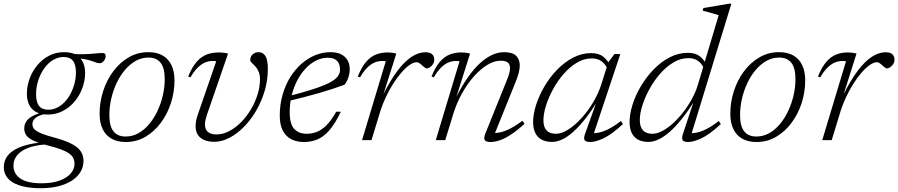

<svg xmlns="http://www.w3.org/2000/svg" viewBox="-84 -740 4744 1014"><path d="M443 -406Q435 -406 427.2 -408.5Q419.5 -411 409.5 -414.8Q399.5 -418.5 385.5 -422.5Q371.5 -426.5 351.5 -429.5Q331.5 -432.5 303 -433.5L284 -456.5Q328.5 -452.5 361.5 -453.8Q394.5 -455 418.2 -457.5Q442 -460 458.5 -460Q466 -460 470 -456Q474 -452 474 -444.5Q474 -437 471.2 -430.2Q468.5 -423.5 464 -418Q459.5 -412.5 454 -409.2Q448.5 -406 443 -406ZM171 -160.5Q195.5 -160.5 217.5 -171.5Q239.5 -182.5 257.8 -201.5Q276 -220.5 289 -245.5Q302 -270.5 309.5 -299Q317 -327.5 317 -357Q317 -399.5 301 -419.2Q285 -439 252.5 -439Q228 -439 205.8 -428.2Q183.5 -417.5 165.5 -398.2Q147.5 -379 134.2 -354Q121 -329 113.8 -300.5Q106.5 -272 106.5 -243Q106.5 -200.5 122.2 -180.5Q138 -160.5 171 -160.5ZM255 -464.5Q293 -464.5 317.2 -450.8Q341.5 -437 353.5 -412.5Q365.5 -388 365.5 -355.5Q365.5 -315 351.2 -275.8Q337 -236.5 310.8 -204.8Q284.5 -173 248.2 -154Q212 -135 168.5 -135Q131 -135 106.2 -148.8Q81.5 -162.5 69.8 -187.2Q58 -212 58 -244.5Q58 -285 72.2 -324.2Q86.5 -363.5 112.8 -395.2Q139 -427 175 -445.8Q211 -464.5 255 -464.5ZM131 254Q83.5 254 47 246.5Q10.5 239 -14 224.8Q-38.5 210.5 -51.2 189.8Q-64 169 -64 142.5Q-64 110 -44.8 83.8Q-25.5 57.5 16.5 39.2Q58.5 21 128.5 12.5L157 7.5L177.5 22Q127.5 23.5 91.5 32.8Q55.5 42 32.5 57.2Q9.5 72.5 -1.8 92.2Q-13 112 -13 135Q-13 163 3 184Q19 205 51.5 216.5Q84 228 134.5 228Q192.5 228 231.5 213.5Q270.5 199 290 175.5Q309.5 152 309.5 125.5Q309.5 108.5 303 95Q296.5 81.5 280.5 70.2Q264.5 59 236.5 48.5Q208.5 38 166 27.5Q114.5 14.5 88 0.5Q61.5 -13.5 52.8 -28.8Q44 -44 44 -61Q44 -83 55.5 -99.8Q67 -116.5 91.5 -129Q116 -141.5 153 -149L162 -139.5Q120 -132 103.5 -117.2Q87 -102.5 87 -84.5Q87 -74 92 -65Q97 -56 110 -47.5Q123 -39 146 -30.8Q169 -22.5 205 -13Q263.5 3 296.8 21Q330 39 343.5 60.8Q357 82.5 357 110Q357 140.5 341.8 166.8Q326.5 193 297.5 212.5Q268.5 232 226.5 243Q184.5 254 131 254Z M699.5 -464.5Q744 -464.5 774.8 -447Q805.5 -429.5 821.5 -396Q837.5 -362.5 837.5 -315.5Q837.5 -254 818.8 -196Q800 -138 765.5 -91.5Q731 -45 684 -17.5Q637 10 580 10Q535.5 10 504.5 -7.8Q473.5 -25.5 457.8 -59Q442 -92.5 442 -139.5Q442 -200.5 460.8 -258.8Q479.5 -317 514 -363.2Q548.5 -409.5 595.5 -437Q642.5 -464.5 699.5 -464.5ZM579.5 -19Q616 -19 647.5 -36.8Q679 -54.5 704.5 -85.2Q730 -116 748.2 -155.2Q766.5 -194.5 776.2 -237.2Q786 -280 786 -322Q786 -381 764.2 -408.5Q742.5 -436 700 -436Q663.5 -436 632 -418Q600.5 -400 575 -369.5Q549.5 -339 531.2 -299.8Q513 -260.5 503.2 -217.5Q493.5 -174.5 493.5 -132.5Q493.5 -74 515.2 -46.5Q537 -19 579.5 -19Z M1330.5 -376.5Q1330.5 -317 1313.8 -260.2Q1297 -203.5 1268.5 -154.8Q1240 -106 1203.5 -69.2Q1167 -32.5 1127 -11.8Q1087 9 1047.5 9Q1002.5 9 975.8 -11.8Q949 -32.5 949 -74.5Q949 -102 961.5 -137L1058 -416.5Q1055 -417 1050.5 -417.5Q1046 -418 1040 -418Q1017 -418 996.5 -408.8Q976 -399.5 957.5 -380.2Q939 -361 922 -331.5L910 -336Q925.5 -374 943.2 -398.8Q961 -423.5 981 -437.5Q1001 -451.5 1023.5 -457.2Q1046 -463 1071 -463Q1079.5 -463 1088.5 -462.2Q1097.5 -461.5 1106 -460.2Q1114.5 -459 1120.5 -457L1009 -134Q1004 -119 1001.2 -106.2Q998.5 -93.5 998.5 -83Q998.5 -55.5 1014.5 -42.8Q1030.5 -30 1059 -30Q1093.5 -30 1127 -47.8Q1160.5 -65.5 1189.8 -95.2Q1219 -125 1241.2 -162.5Q1263.5 -200 1276.2 -240.8Q1289 -281.5 1289 -320Q1289 -346.5 1281.2 -363.2Q1273.5 -380 1263.2 -391Q1253 -402 1245.2 -408.8Q1237.5 -415.5 1237.5 -421.5Q1237.5 -442 1250.8 -453.2Q1264 -464.5 1281.5 -464.5Q1305 -464.5 1317.8 -444Q1330.5 -423.5 1330.5 -376.5Z M1646.5 -435Q1615 -435 1585.5 -420.2Q1556 -405.5 1530.8 -379Q1505.5 -352.5 1486.5 -316.5Q1467.5 -280.5 1456.8 -237.5Q1446 -194.5 1446 -147.5Q1446 -84.5 1470 -59Q1494 -33.5 1535.5 -33.5Q1563 -33.5 1588.8 -43.2Q1614.5 -53 1640 -78.2Q1665.5 -103.5 1691.5 -150H1716Q1685.5 -86 1654.8 -51.2Q1624 -16.5 1591.2 -3.2Q1558.5 10 1521 10Q1483.5 10 1454.8 -4.5Q1426 -19 1409.8 -49.8Q1393.5 -80.5 1393.5 -129Q1393.5 -187 1408 -238.2Q1422.5 -289.5 1448 -331Q1473.5 -372.5 1507.5 -402.5Q1541.5 -432.5 1580.5 -448.5Q1619.5 -464.5 1660.5 -464.5Q1696 -464.5 1718.5 -452.8Q1741 -441 1752 -420.8Q1763 -400.5 1763 -375Q1763 -354 1756.2 -332.5Q1749.5 -311 1736.5 -293Q1705.5 -281.5 1671.5 -270.2Q1637.5 -259 1600.8 -248.5Q1564 -238 1524.8 -227.8Q1485.5 -217.5 1443.5 -207.5L1445 -233.5Q1509 -250 1553.8 -264Q1598.5 -278 1627.5 -290Q1656.5 -302 1673.2 -313Q1690 -324 1698.5 -335Q1707 -346 1710.5 -358Q1713.5 -379.5 1708.5 -396.8Q1703.5 -414 1688.8 -424.5Q1674 -435 1646.5 -435Z M1953.5 -416.5Q1950.5 -417 1946 -417.5Q1941.5 -418 1935.5 -418Q1912.5 -418 1892 -408.8Q1871.5 -399.5 1853 -380.2Q1834.5 -361 1817.5 -331.5L1805.5 -336Q1826 -386.5 1850 -414Q1874 -441.5 1902 -452.2Q1930 -463 1962 -463Q1970.5 -463 1979 -462.2Q1987.5 -461.5 1995.5 -460.2Q2003.5 -459 2009 -457L1942 -245.5H1942.5Q1980 -320 2017 -368.5Q2054 -417 2090.5 -440.5Q2127 -464 2162 -464Q2187.5 -464 2198.5 -453.2Q2209.5 -442.5 2209.5 -425.5Q2209.5 -411.5 2202.5 -401Q2195.5 -390.5 2186 -384.5Q2176.5 -378.5 2168.5 -378.5Q2165.5 -378.5 2159.5 -383Q2153.5 -387.5 2146 -394Q2139 -401 2131.2 -406.2Q2123.5 -411.5 2117 -411.5Q2100.5 -411.5 2079.8 -397.2Q2059 -383 2036.8 -357.8Q2014.5 -332.5 1993.5 -299.5Q1972.5 -266.5 1954.8 -229.2Q1937 -192 1925 -154L1878 0H1828Z M2207 -331.5 2195 -336Q2215.5 -386.5 2239.5 -414Q2263.5 -441.5 2291.5 -452.2Q2319.5 -463 2351.5 -463Q2360 -463 2368.2 -462.2Q2376.5 -461.5 2384.5 -460.2Q2392.5 -459 2398.5 -457L2326 -227.5H2325.5Q2357.5 -290 2389.5 -335Q2421.5 -380 2453.5 -408.5Q2485.5 -437 2516.8 -450.8Q2548 -464.5 2578.5 -464.5Q2622.5 -464.5 2641.8 -445.5Q2661 -426.5 2661 -394.5Q2661 -377 2655.5 -355.2Q2650 -333.5 2639 -307L2523.5 -20.5L2515.5 -37.5Q2534 -36 2556.8 -40.8Q2579.5 -45.5 2608.8 -60Q2638 -74.5 2674.5 -102L2686.5 -86.5Q2646 -49.5 2613 -28.2Q2580 -7 2553.8 1.5Q2527.5 10 2507.5 10Q2482 10 2475.8 -0.5Q2469.5 -11 2480 -36.5L2594 -319.5Q2602 -339 2605.8 -354Q2609.5 -369 2609.5 -380Q2609.5 -400 2597.8 -409.8Q2586 -419.5 2560.5 -419.5Q2526.5 -419.5 2490 -397.5Q2453.5 -375.5 2419 -336.8Q2384.5 -298 2356.2 -247.2Q2328 -196.5 2310 -139L2267.5 0H2217.5L2343 -416.5Q2340 -417 2335.5 -417.5Q2331 -418 2325 -418Q2302 -418 2281.5 -408.8Q2261 -399.5 2242.5 -380.2Q2224 -361 2207 -331.5Z M3005.5 -32 3067 -203.5H3070.5Q3036 -149 3004 -109Q2972 -69 2942 -42.5Q2912 -16 2884.2 -3.2Q2856.5 9.5 2831.5 9.5Q2798.5 9.5 2776.2 -2.8Q2754 -15 2742.8 -38.2Q2731.5 -61.5 2731.5 -94.5Q2731.5 -137.5 2747.5 -187Q2763.5 -236.5 2792 -284.8Q2820.5 -333 2859 -372.5Q2897.5 -412 2943 -435.8Q2988.5 -459.5 3038 -459.5Q3078.5 -459.5 3102.2 -440.5Q3126 -421.5 3141 -389.5L3127 -371Q3114.5 -400 3093.8 -415.8Q3073 -431.5 3041.5 -431.5Q3000.5 -431.5 2962.8 -409Q2925 -386.5 2892.8 -349.5Q2860.5 -312.5 2836.8 -268.8Q2813 -225 2799.5 -182Q2786 -139 2786 -105Q2786 -69 2802.5 -51.2Q2819 -33.5 2852.5 -33.5Q2882 -33.5 2917 -55.8Q2952 -78 2986.2 -115.2Q3020.5 -152.5 3048.5 -199.5Q3076.5 -246.5 3092 -295.5L3128 -410L3161 -454.5H3192L3047 -20L3035 -37Q3053 -35 3076.2 -39.2Q3099.5 -43.5 3129 -58Q3158.5 -72.5 3195 -101L3206 -85Q3147 -30 3104.2 -10Q3061.5 10 3033.5 10Q3009.5 10 3003.5 0Q2997.5 -10 3005.5 -32Z M3637 -372Q3625 -401.5 3604.2 -417.2Q3583.5 -433 3551.5 -433Q3510.5 -433 3472.5 -410.2Q3434.5 -387.5 3402.2 -350.5Q3370 -313.5 3346 -269.8Q3322 -226 3308.5 -183.2Q3295 -140.5 3295 -106Q3295 -70 3311.5 -51.8Q3328 -33.5 3361.5 -33.5Q3386 -33.5 3414.2 -48.5Q3442.5 -63.5 3470.8 -89.2Q3499 -115 3524.8 -148.2Q3550.5 -181.5 3570.5 -218.2Q3590.5 -255 3601.5 -291.5L3711.5 -659.5Q3702.5 -663 3688 -667.2Q3673.5 -671.5 3657.5 -675.8Q3641.5 -680 3627 -683.5L3630.5 -697.5L3766 -720.5H3778.5L3564 -20L3552 -37Q3570 -35 3593.2 -39.2Q3616.5 -43.5 3646 -58Q3675.5 -72.5 3712 -101L3723 -85Q3664 -30 3621.2 -10Q3578.5 10 3550.5 10Q3526.5 10 3521 0Q3515.5 -10 3522.5 -32L3580.5 -207H3583.5Q3549 -152 3516.2 -111.2Q3483.5 -70.5 3453 -43.8Q3422.5 -17 3394.2 -3.8Q3366 9.5 3340.5 9.5Q3307.5 9.5 3285.2 -2.8Q3263 -15 3252 -38.5Q3241 -62 3241 -94.5Q3241 -138 3256.8 -187.8Q3272.5 -237.5 3301.2 -285.8Q3330 -334 3368.5 -373.8Q3407 -413.5 3452.8 -437.2Q3498.5 -461 3548.5 -461Q3589 -461 3612.8 -442Q3636.5 -423 3651 -390.5Z M4030.5 -464.5Q4075 -464.5 4105.8 -447Q4136.5 -429.5 4152.5 -396Q4168.5 -362.5 4168.5 -315.5Q4168.5 -254 4149.8 -196Q4131 -138 4096.5 -91.5Q4062 -45 4015 -17.5Q3968 10 3911 10Q3866.5 10 3835.5 -7.8Q3804.5 -25.5 3788.8 -59Q3773 -92.5 3773 -139.5Q3773 -200.5 3791.8 -258.8Q3810.5 -317 3845 -363.2Q3879.5 -409.5 3926.5 -437Q3973.5 -464.5 4030.5 -464.5ZM3910.5 -19Q3947 -19 3978.5 -36.8Q4010 -54.5 4035.5 -85.2Q4061 -116 4079.2 -155.2Q4097.5 -194.5 4107.2 -237.2Q4117 -280 4117 -322Q4117 -381 4095.2 -408.5Q4073.5 -436 4031 -436Q3994.5 -436 3963 -418Q3931.5 -400 3906 -369.5Q3880.5 -339 3862.2 -299.8Q3844 -260.5 3834.2 -217.5Q3824.5 -174.5 3824.5 -132.5Q3824.5 -74 3846.2 -46.5Q3868 -19 3910.5 -19Z M4384 -416.5Q4381 -417 4376.5 -417.5Q4372 -418 4366 -418Q4343 -418 4322.5 -408.8Q4302 -399.5 4283.5 -380.2Q4265 -361 4248 -331.5L4236 -336Q4256.5 -386.5 4280.5 -414Q4304.5 -441.5 4332.5 -452.2Q4360.5 -463 4392.5 -463Q4401 -463 4409.5 -462.2Q4418 -461.5 4426 -460.2Q4434 -459 4439.5 -457L4372.5 -245.5H4373Q4410.5 -320 4447.5 -368.5Q4484.5 -417 4521 -440.5Q4557.5 -464 4592.5 -464Q4618 -464 4629 -453.2Q4640 -442.5 4640 -425.5Q4640 -411.5 4633 -401Q4626 -390.5 4616.5 -384.5Q4607 -378.5 4599 -378.5Q4596 -378.5 4590 -383Q4584 -387.5 4576.5 -394Q4569.5 -401 4561.8 -406.2Q4554 -411.5 4547.5 -411.5Q4531 -411.5 4510.2 -397.2Q4489.5 -383 4467.2 -357.8Q4445 -332.5 4424 -299.5Q4403 -266.5 4385.2 -229.2Q4367.5 -192 4355.5 -154L4308.5 0H4258.5Z"/></svg>

Font: Newsreader Light
Style: Italic
Weight: 300
Italic angle: -17°
Designer: Hugues Gentile
Foundry: Production Type
Version: Version 1.003